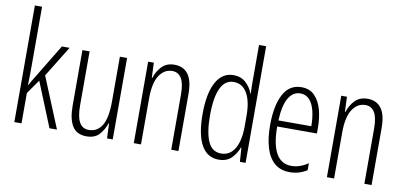

<svg xmlns="http://www.w3.org/2000/svg" viewBox="-71 -991 2606 1232"><g transform="rotate(10 1231.5 -375.0)"><path d="M115.2 -759.8V-369.1Q115.2 -336.9 114.7 -308.3Q114.3 -279.8 113.3 -249H115.2Q124 -265.6 131.1 -278.1Q138.2 -290.5 147.5 -304.7L284.7 -530.8H335L210.9 -329.6L346.2 0H297.4L179.7 -289.6L115.2 -197.8V0H68.4V-759.8Z M709.5 -530.8V0H672.4L668.5 -96.7H665Q651.9 -55.2 622.8 -22.7Q593.8 9.8 539.6 9.8Q475.6 9.8 447 -36.1Q418.5 -82 418.5 -169.4V-530.8H465.3V-180.2Q465.3 -103.5 485.8 -68.4Q506.3 -33.2 546.4 -33.2Q603 -33.2 632.8 -82.8Q662.6 -132.3 662.6 -236.8V-530.8Z M1017.6 -541Q1075.7 -541 1106.7 -499.8Q1137.7 -458.5 1137.7 -371.1V0H1090.8V-358.9Q1090.8 -432.1 1070.1 -465.6Q1049.3 -499 1010.7 -499Q958.5 -499 926 -449.7Q893.6 -400.4 893.6 -298.8V0H846.7V-530.8H883.8L887.7 -433.1H891.1Q904.3 -476.1 934.8 -508.5Q965.3 -541 1017.6 -541Z M1400.9 9.8Q1325.7 9.8 1287.4 -59.1Q1249 -127.9 1249 -260.3Q1249 -397 1289.1 -469Q1329.1 -541 1402.3 -541Q1451.2 -541 1483.2 -511.2Q1515.1 -481.4 1528.3 -443.4H1530.8Q1529.8 -463.9 1529.3 -480.7Q1528.8 -497.6 1528.8 -514.2V-759.8H1575.2V0H1538.1L1531.7 -91.8H1528.8Q1514.6 -52.2 1484.1 -21.2Q1453.6 9.8 1400.9 9.8ZM1409.2 -31.7Q1466.8 -31.7 1497.8 -84.2Q1528.8 -136.7 1528.8 -230V-299.3Q1528.8 -393.1 1498.3 -445.6Q1467.8 -498 1410.6 -498Q1354 -498 1325.7 -437.5Q1297.4 -377 1297.4 -260.3Q1297.4 -150.4 1323.7 -91.1Q1350.1 -31.7 1409.2 -31.7Z M1845.2 -540.5Q1898.4 -540.5 1930.9 -507.3Q1963.4 -474.1 1978.3 -420.2Q1993.2 -366.2 1993.2 -303.7V-265.1H1734.4Q1734.4 -150.4 1767.3 -91.1Q1800.3 -31.7 1867.2 -31.7Q1922.4 -31.7 1975.6 -68.4V-22.9Q1951.7 -7.3 1923.8 1.2Q1896 9.8 1863.8 9.8Q1802.2 9.8 1763.4 -24.4Q1724.6 -58.6 1706.3 -120.4Q1688 -182.1 1688 -264.6Q1688 -393.1 1727.1 -466.8Q1766.1 -540.5 1845.2 -540.5ZM1845.2 -500Q1796.9 -500 1768.3 -451.9Q1739.7 -403.8 1735.4 -304.7H1949.7Q1949.7 -357.4 1939.2 -401.9Q1928.7 -446.3 1905.5 -473.1Q1882.3 -500 1845.2 -500Z M2275.9 -541Q2334 -541 2365 -499.8Q2396 -458.5 2396 -371.1V0H2349.1V-358.9Q2349.1 -432.1 2328.4 -465.6Q2307.6 -499 2269 -499Q2216.8 -499 2184.3 -449.7Q2151.9 -400.4 2151.9 -298.8V0H2105V-530.8H2142.1L2146 -433.1H2149.4Q2162.6 -476.1 2193.1 -508.5Q2223.6 -541 2275.9 -541Z"/></g></svg>

Font: Open Sans Condensed Light
Style: Regular
Weight: 300
Width: 3
Designer: Monotype Design Team
Foundry: Monotype Imaging Inc.
Version: Version 3.003; ttfautohint (v1.8.4)